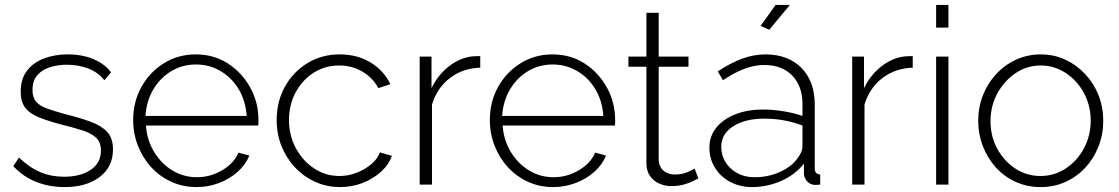

<svg xmlns="http://www.w3.org/2000/svg" viewBox="-20 -750 4544 780"><path d="M242 10Q180 10 127 -11Q74 -32 34 -75L57 -110Q100 -69 144 -50.5Q188 -32 240 -32Q307 -32 348.5 -60Q390 -88 390 -138Q390 -172 370.5 -190.5Q351 -209 314.5 -220.5Q278 -232 226 -245Q173 -259 136.5 -274Q100 -289 82 -313Q64 -337 64 -378Q64 -429 89.5 -462.5Q115 -496 158.5 -512.5Q202 -529 255 -529Q316 -529 361.5 -509Q407 -489 431 -456L404 -424Q379 -456 339 -471.5Q299 -487 251 -487Q215 -487 183 -477Q151 -467 131.5 -444.5Q112 -422 112 -384Q112 -354 126.5 -337Q141 -320 170 -309.5Q199 -299 242 -287Q303 -272 347 -256Q391 -240 415 -214.5Q439 -189 439 -143Q439 -72 385 -31Q331 10 242 10Z M778 10Q723 10 676 -11.5Q629 -33 594.5 -70.5Q560 -108 540.5 -157.5Q521 -207 521 -262Q521 -336 554 -396Q587 -456 645 -492.5Q703 -529 775 -529Q849 -529 906 -492Q963 -455 996.5 -394.5Q1030 -334 1030 -262Q1030 -256 1030 -250Q1030 -244 1029 -240H573Q577 -181 606 -133Q635 -85 680.5 -57.5Q726 -30 780 -30Q834 -30 882 -58Q930 -86 949 -130L993 -118Q978 -81 945.5 -52Q913 -23 869.5 -6.5Q826 10 778 10ZM571 -279H982Q978 -340 950 -387Q922 -434 876.5 -461Q831 -488 776 -488Q721 -488 676 -461Q631 -434 603 -387Q575 -340 571 -279Z M1361 10Q1307 10 1260 -11.5Q1213 -33 1178 -70.5Q1143 -108 1123.5 -157Q1104 -206 1104 -262Q1104 -337 1137 -397Q1170 -457 1228 -493Q1286 -529 1360 -529Q1431 -529 1485 -496.5Q1539 -464 1566 -408L1517 -392Q1494 -435 1451.5 -459.5Q1409 -484 1358 -484Q1301 -484 1255 -455Q1209 -426 1181.5 -375.5Q1154 -325 1154 -262Q1154 -200 1182 -148Q1210 -96 1256.5 -65.5Q1303 -35 1359 -35Q1395 -35 1429.5 -48.5Q1464 -62 1489.5 -84Q1515 -106 1523 -131L1572 -117Q1559 -80 1527 -51.5Q1495 -23 1452.5 -6.5Q1410 10 1361 10Z M1931 -475Q1861 -473 1808.5 -433.5Q1756 -394 1735 -325V0H1685V-520H1733V-392Q1760 -447 1805 -481.5Q1850 -516 1900 -521Q1910 -522 1918 -522Q1926 -522 1931 -522Z M2227 10Q2172 10 2125 -11.5Q2078 -33 2043.5 -70.5Q2009 -108 1989.5 -157.5Q1970 -207 1970 -262Q1970 -336 2003 -396Q2036 -456 2094 -492.5Q2152 -529 2224 -529Q2298 -529 2355 -492Q2412 -455 2445.5 -394.5Q2479 -334 2479 -262Q2479 -256 2479 -250Q2479 -244 2478 -240H2022Q2026 -181 2055 -133Q2084 -85 2129.5 -57.5Q2175 -30 2229 -30Q2283 -30 2331 -58Q2379 -86 2398 -130L2442 -118Q2427 -81 2394.5 -52Q2362 -23 2318.5 -6.5Q2275 10 2227 10ZM2020 -279H2431Q2427 -340 2399 -387Q2371 -434 2325.5 -461Q2280 -488 2225 -488Q2170 -488 2125 -461Q2080 -434 2052 -387Q2024 -340 2020 -279Z M2817 -25Q2812 -23 2797 -15Q2782 -7 2759 -0.5Q2736 6 2708 6Q2681 6 2657.5 -4.5Q2634 -15 2620 -36Q2606 -57 2606 -87V-479H2533V-520H2606V-698H2656V-520H2777V-479H2656V-99Q2658 -70 2677 -55.5Q2696 -41 2721 -41Q2752 -41 2775 -51.5Q2798 -62 2802 -65Z M2862 -150Q2862 -197 2890 -231.5Q2918 -266 2967 -285.5Q3016 -305 3080 -305Q3120 -305 3163 -298Q3206 -291 3240 -279V-328Q3240 -400 3198.5 -443Q3157 -486 3084 -486Q3045 -486 3003 -470Q2961 -454 2917 -424L2896 -460Q2947 -494 2994.5 -511.5Q3042 -529 3089 -529Q3182 -529 3236 -474Q3290 -419 3290 -324V-66Q3290 -54 3295.5 -48Q3301 -42 3312 -41V0Q3303 1 3297 1Q3291 1 3287 1Q3268 -2 3257.5 -15Q3247 -28 3246 -44V-85Q3210 -40 3153.5 -15Q3097 10 3035 10Q2986 10 2946.5 -11Q2907 -32 2884.5 -68.5Q2862 -105 2862 -150ZM3220 -107Q3230 -120 3235 -132Q3240 -144 3240 -154V-240Q3204 -254 3165 -261Q3126 -268 3085 -268Q3007 -268 2958.5 -237Q2910 -206 2910 -153Q2910 -120 2927 -92Q2944 -64 2974.5 -47Q3005 -30 3045 -30Q3101 -30 3148.5 -51.5Q3196 -73 3220 -107ZM3105 -629 3070 -645 3131 -730H3189Z M3688 -475Q3618 -473 3565.5 -433.5Q3513 -394 3492 -325V0H3442V-520H3490V-392Q3517 -447 3562 -481.5Q3607 -516 3657 -521Q3667 -522 3675 -522Q3683 -522 3688 -522Z M3783 0V-520H3833V0ZM3783 -638V-730H3833V-638Z M4208 10Q4153 10 4106.5 -11Q4060 -32 4026 -69.5Q3992 -107 3973 -156Q3954 -205 3954 -259Q3954 -314 3973 -362.5Q3992 -411 4026.5 -448.5Q4061 -486 4107.5 -507.5Q4154 -529 4208 -529Q4262 -529 4308 -507.5Q4354 -486 4389 -448.5Q4424 -411 4443 -362.5Q4462 -314 4462 -259Q4462 -205 4443 -156Q4424 -107 4389.5 -69.5Q4355 -32 4308.5 -11Q4262 10 4208 10ZM4004 -257Q4004 -196 4031.5 -145.5Q4059 -95 4105 -65Q4151 -35 4207 -35Q4263 -35 4309.5 -65.5Q4356 -96 4383.5 -147.5Q4411 -199 4411 -260Q4411 -321 4383.5 -372Q4356 -423 4309.5 -453.5Q4263 -484 4208 -484Q4152 -484 4106 -453Q4060 -422 4032 -371Q4004 -320 4004 -257Z"/></svg>

Font: Raleway Thin Light
Style: Regular
Weight: 300
Version: Version 4.026